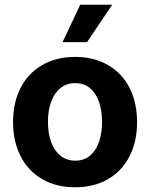

<svg xmlns="http://www.w3.org/2000/svg" viewBox="-20 -776 630 806"><path d="M34.8 -263.2Q34.8 -345.3 66.5 -407Q98.1 -468.8 157.2 -502.9Q216.2 -537.1 295.2 -537.1Q374.3 -537.1 433.4 -502.9Q492.5 -468.8 523.9 -407Q555.4 -345.3 555.4 -263.2Q555.4 -182.2 523.9 -120.2Q492.5 -58.2 433.4 -24Q374.3 10.2 295.2 10.2Q216.2 10.2 157.2 -24Q98.1 -58.2 66.5 -120.2Q34.8 -182.2 34.8 -263.2ZM408.4 -264.4Q408.4 -311.3 395.7 -348.1Q383 -385 357.8 -406Q332.6 -427 296.3 -427Q259.5 -427 233.5 -406Q207.6 -385 194.4 -348.4Q181.3 -311.9 181.3 -264.4Q181.3 -216.9 194.4 -180.2Q207.6 -143.6 233.5 -122.6Q259.5 -101.6 296.3 -101.6Q332.6 -101.6 357.8 -122.6Q383 -143.6 395.7 -180.5Q408.4 -217.4 408.4 -264.4ZM316.7 -756.1H451L345.3 -599.2H242.6Z"/></svg>

Font: Pretendard JP Variable
Style: Regular
Weight: 400
Designer: Base glyphs from Inter by Rasmus Andersson; Hangul glyphs from Noto Sans CJK(Source Han Sans) by Jang Soo-young and Kang
Foundry: Kil Hyung-jin
Version: Version 1.307;Glyphs 3.2 (3192)